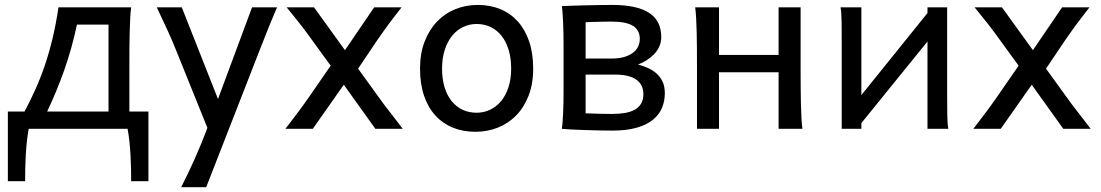

<svg xmlns="http://www.w3.org/2000/svg" viewBox="-20 -528 4515 787"><path d="M424.8 -70.8V-427.2H295.4Q274.4 -328.1 243.4 -240.7Q212.4 -153.3 173.3 -70.8ZM80.6 -70.8Q104.5 -115.7 125.5 -162.4Q146.5 -209 164.1 -261Q181.6 -313 195.6 -371.3Q209.5 -429.7 219.7 -498H517.6Q515.1 -479 513.7 -452.4Q512.2 -425.8 511.5 -394.8Q510.7 -363.8 510.5 -329.1Q510.3 -294.4 510.3 -258.8V-70.8H588.4V214.8H517.6Q517.6 191.4 517.1 163.6Q516.6 135.7 514.9 106.9Q513.2 78.1 510.3 50.5Q507.3 22.9 502.9 0H97.7Q93.3 22.9 90.3 50.5Q87.4 78.1 85.7 106.9Q84 135.7 83.5 163.6Q83 191.4 83 214.8H12.2V-70.8Z M825.2 239.3H722.7Q736.3 212.9 750.2 183.6Q764.2 154.3 777.6 124.3Q791 94.2 803.2 64.7Q815.4 35.2 825.7 7.8L830.1 -3.9L700.7 -324.7Q687.5 -357.9 668.7 -399.4Q649.9 -440.9 622.6 -498H725.1L873.5 -122.1L1013.2 -498H1115.7Q1091.3 -441.4 1075 -400.1Q1058.6 -358.9 1045.4 -325.2Z M1626 -498Q1606.9 -473.6 1593.8 -456.3Q1580.6 -439 1569.8 -424.6Q1559.1 -410.2 1549.6 -396.5Q1540 -382.8 1528.3 -366.2L1447.8 -246.6L1530.8 -131.8Q1543.9 -113.3 1553.7 -100.3Q1563.5 -87.4 1574.2 -73.7Q1585 -60.1 1597.9 -43Q1610.8 -25.9 1630.9 0H1518.6L1389.2 -180.7L1262.2 0H1149.9Q1169.9 -26.4 1183.6 -44.2Q1197.3 -62 1207.8 -76.2Q1218.3 -90.3 1227.3 -103Q1236.3 -115.7 1247.6 -131.8L1335.4 -258.8L1257.3 -366.2Q1245.1 -383.3 1235.1 -396.7Q1225.1 -410.2 1213.9 -424.6Q1202.6 -439 1188.7 -456.3Q1174.8 -473.6 1154.8 -498H1267.1L1394 -322.3L1513.7 -498Z M1792 -246.6Q1792 -204.1 1802.2 -170.4Q1812.5 -136.7 1831.3 -113.5Q1850.1 -90.3 1876 -78.1Q1901.9 -65.9 1933.6 -65.9Q1962.9 -65.9 1988.8 -78.1Q2014.6 -90.3 2033.9 -113.5Q2053.2 -136.7 2064.2 -170.4Q2075.2 -204.1 2075.2 -246.6Q2075.2 -289.6 2064.9 -323.5Q2054.7 -357.4 2035.9 -381.1Q2017.1 -404.8 1991 -417.2Q1964.8 -429.7 1933.6 -429.7Q1903.8 -429.7 1877.9 -417.2Q1852.1 -404.8 1833 -381.1Q1814 -357.4 1803 -323.5Q1792 -289.6 1792 -246.6ZM1701.7 -246.6Q1701.7 -309.6 1720.7 -358.2Q1739.7 -406.7 1772 -440.2Q1804.2 -473.6 1847.2 -490.7Q1890.1 -507.8 1938.5 -507.8Q1988.8 -507.8 2030.5 -490.7Q2072.3 -473.6 2102.3 -440.2Q2132.3 -406.7 2148.9 -358.2Q2165.5 -309.6 2165.5 -246.6Q2165.5 -183.6 2146.5 -135.3Q2127.4 -86.9 2095.2 -54.2Q2063 -21.5 2020 -4.6Q1977.1 12.2 1928.7 12.2Q1878.4 12.2 1836.7 -4.6Q1794.9 -21.5 1764.9 -54.2Q1734.9 -86.9 1718.3 -135.3Q1701.7 -183.6 1701.7 -246.6Z M2380.4 -63.5Q2385.3 -63.5 2397.7 -63Q2410.2 -62.5 2425.8 -62Q2441.4 -61.5 2458.7 -61.3Q2476.1 -61 2490.2 -61Q2517.6 -61 2541 -64.9Q2564.5 -68.8 2581.3 -78.1Q2598.1 -87.4 2607.7 -103Q2617.2 -118.7 2617.2 -141.6Q2617.2 -181.2 2587.9 -201.7Q2558.6 -222.2 2502.4 -222.2H2380.4ZM2705.1 -146.5Q2705.1 -113.8 2693.4 -85.7Q2681.6 -57.6 2656 -36.9Q2630.4 -16.1 2589.4 -4.4Q2548.3 7.3 2490.2 7.3Q2464.4 7.3 2433.3 6.6Q2402.3 5.9 2373 4.9Q2343.8 3.9 2319.6 2.7Q2295.4 1.5 2282.7 0Q2284.7 -10.3 2285.9 -26.4Q2287.1 -42.5 2288.1 -63Q2289.1 -83.5 2289.6 -107.2Q2290 -130.9 2290 -156.2V-341.8Q2290 -366.7 2289.6 -391.4Q2289.1 -416 2288.1 -437.3Q2287.1 -458.5 2285.9 -475.6Q2284.7 -492.7 2282.7 -502.9Q2293.9 -503.4 2319.6 -504.4Q2345.2 -505.4 2376 -506.1Q2406.7 -506.8 2437.7 -507.3Q2468.8 -507.8 2490.2 -507.8Q2589.8 -507.8 2640.1 -475.6Q2690.4 -443.4 2690.4 -376Q2690.4 -354.5 2682.1 -336.7Q2673.8 -318.8 2660.2 -304.9Q2646.5 -291 2629.6 -280.5Q2612.8 -270 2595.2 -263.7Q2614.7 -258.3 2634.3 -250Q2653.8 -241.7 2669.7 -228Q2685.5 -214.4 2695.3 -194.6Q2705.1 -174.8 2705.1 -146.5ZM2380.4 -288.1H2487.8Q2517.1 -288.1 2538.6 -294.4Q2560.1 -300.8 2574.5 -311.8Q2588.9 -322.8 2595.7 -337.4Q2602.5 -352.1 2602.5 -368.7Q2602.5 -404.3 2574.7 -421.9Q2546.9 -439.5 2485.4 -439.5Q2475.6 -439.5 2460 -439.2Q2444.3 -439 2428.5 -438.5Q2412.6 -438 2399.2 -437.7Q2385.7 -437.5 2380.4 -437Z M2836.9 -258.8Q2836.9 -294.4 2836.7 -329.1Q2836.4 -363.8 2835.7 -394.8Q2835 -425.8 2833.5 -452.4Q2832 -479 2829.6 -498H2927.2V-302.7H3171.4V-498H3261.7V-239.3Q3261.7 -203.6 3262 -168.9Q3262.2 -134.3 3262.9 -103Q3263.7 -71.8 3265.1 -45.4Q3266.6 -19 3269 0H3171.4V-231.9H2927.2V0H2836.9Z M3510.7 -498V-138.2L3781.7 -474.6V-498H3862.3V-148.9Q3862.3 -98.1 3862.8 -59.3Q3863.3 -20.5 3867.2 0H3781.7V-357.9L3510.7 -23.4V0H3430.2V-349.1Q3430.2 -399.9 3429.7 -438.7Q3429.2 -477.5 3425.3 -498Z M4445.8 -498Q4426.8 -473.6 4413.6 -456.3Q4400.4 -439 4389.6 -424.6Q4378.9 -410.2 4369.4 -396.5Q4359.9 -382.8 4348.1 -366.2L4267.6 -246.6L4350.6 -131.8Q4363.8 -113.3 4373.5 -100.3Q4383.3 -87.4 4394 -73.7Q4404.8 -60.1 4417.7 -43Q4430.7 -25.9 4450.7 0H4338.4L4209 -180.7L4082 0H3969.7Q3989.7 -26.4 4003.4 -44.2Q4017.1 -62 4027.6 -76.2Q4038.1 -90.3 4047.1 -103Q4056.2 -115.7 4067.4 -131.8L4155.3 -258.8L4077.1 -366.2Q4064.9 -383.3 4054.9 -396.7Q4044.9 -410.2 4033.7 -424.6Q4022.5 -439 4008.5 -456.3Q3994.6 -473.6 3974.6 -498H4086.9L4213.9 -322.3L4333.5 -498Z"/></svg>

Font: Andika Compact
Style: Regular
Weight: 400
Designer: Victor Gaultney, Annie Olsen, Julie Remington, Don Collingsworth, Eric Hays, Becca Hirsbrunner
Foundry: SIL International
Version: Version 5.000 ; LnSpcTght